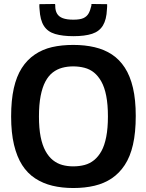

<svg xmlns="http://www.w3.org/2000/svg" viewBox="-20 -936 737 966"><path d="M348 -99Q379 -99 405.5 -106Q432 -113 453.5 -130.5Q475 -148 490.5 -176Q506 -204 514.5 -247.5Q523 -291 523 -350Q523 -410 514.5 -453.5Q506 -497 490 -525.5Q474 -554 453 -571Q432 -588 405 -595Q378 -602 348 -602Q319 -602 293 -595Q267 -588 245.5 -571.5Q224 -555 208.5 -526Q193 -497 184.5 -453.5Q176 -410 176 -350Q176 -290 184.5 -247.5Q193 -205 209 -176Q225 -147 246.5 -130Q268 -113 293.5 -106Q319 -99 348 -99ZM349 10Q292 10 244 -1.5Q196 -13 157 -38.5Q118 -64 91.5 -105.5Q65 -147 50.5 -207.5Q36 -268 36 -350Q36 -432 49.5 -492Q63 -552 89.5 -593.5Q116 -635 155 -661.5Q194 -688 242 -699Q290 -710 349 -710Q407 -710 456 -698.5Q505 -687 543 -662Q581 -637 608 -595.5Q635 -554 649 -494Q663 -434 663 -353Q663 -269 649 -208Q635 -147 607.5 -105.5Q580 -64 542 -38.5Q504 -13 455.5 -1.5Q407 10 349 10ZM349 -754Q295 -754 257.5 -765Q220 -776 201 -805.5Q182 -835 179 -889Q178 -895 178 -901.5Q178 -908 178 -915L257 -916Q258 -913 258 -910Q258 -907 258 -905Q258 -883 267 -867.5Q276 -852 296 -844.5Q316 -837 349 -837Q383 -837 400 -845Q417 -853 425.5 -868Q434 -883 439 -905Q440 -907 440 -910Q440 -913 440 -916L519 -915Q519 -908 519 -901.5Q519 -895 518 -889Q516 -838 498 -808Q480 -778 443.5 -766Q407 -754 349 -754Z"/></svg>

Font: Georama ExtraCondensed Thin SemiBold
Style: Regular
Weight: 600
Version: Version 1.001